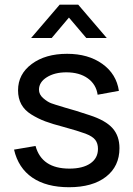

<svg xmlns="http://www.w3.org/2000/svg" viewBox="-20 -785 570 820"><path d="M112.8 -622.6 234.9 -765.1H314L436 -622.6H348.6L274.4 -710L200.7 -622.6ZM274.9 14.6Q178.2 14.6 118.2 -26.4Q58.1 -67.4 40 -146L131.8 -161.6Q158.2 -64.9 276.4 -64.9Q333.5 -64.9 366 -87.2Q398.4 -109.4 398.4 -149.4Q398.4 -172.4 387 -187.5Q375.5 -202.6 344.7 -214.4Q313 -226.1 250.5 -243.2Q203.6 -255.4 173.1 -266.8Q142.6 -278.3 113.8 -296.1Q85 -314 71 -339.6Q57.1 -365.2 57.1 -399.4Q57.1 -468.3 115.5 -511.7Q173.8 -555.2 266.6 -555.2Q356.9 -555.2 417 -512.2Q477.1 -469.2 487.8 -397L397 -380.4Q390.6 -424.8 355 -450.4Q319.3 -476.1 263.2 -476.1Q213.4 -476.1 179.9 -455.1Q146.5 -434.1 146.5 -401.9Q146.5 -381.3 164.6 -365.7Q182.6 -350.1 198.2 -344.2Q213.9 -338.4 249 -328.1Q255.4 -326.2 258.3 -325.2Q298.3 -314.5 362.8 -293Q430.7 -271 460.4 -237.8Q490.2 -204.6 490.2 -152.3Q490.2 -74.7 432.6 -30Q375 14.6 274.9 14.6Z"/></svg>

Font: Vela Sans Med
Style: Regular
Weight: 500
Designer: Principal design: Mikhail Sharanda - project Manrope.
Design modification: Ravid Balaliev
Foundry: Mikhail Sharanda
Version: Version 1.001